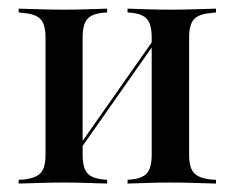

<svg xmlns="http://www.w3.org/2000/svg" viewBox="-20 -435 556 455"><path d="M383.9 -2.4Q358.1 -2.4 334.3 -1.6Q310.5 -0.8 282.3 0V-8.9L291.1 -9.7Q317.7 -12.1 328.6 -25Q339.5 -37.9 339.5 -68.5V-207.3H428.2V-68.5Q428.2 -37.9 439.5 -25.4Q450.8 -12.9 479 -9.7L491.9 -8.9V0Q462.1 -0.8 436.7 -1.6Q411.3 -2.4 383.9 -2.4ZM132.3 -2.4Q104 -2.4 79 -1.6Q54 -0.8 24.2 0V-8.9L37.1 -9.7Q65.3 -12.9 76.6 -25.4Q87.9 -37.9 87.9 -68.5V-346Q87.9 -376.6 76.6 -389.1Q65.3 -401.6 37.1 -404L24.2 -405.6V-414.5Q54 -413.7 79 -412.9Q104 -412.1 132.3 -412.1Q158.1 -412.1 181.5 -412.9Q204.8 -413.7 233.9 -414.5V-405.6L225 -404.8Q197.6 -402.4 186.7 -389.5Q175.8 -376.6 175.8 -346V-68.5Q175.8 -37.9 186.7 -25Q197.6 -12.1 225 -9.7L233.9 -8.9V0Q204.8 -0.8 181.5 -1.6Q158.1 -2.4 132.3 -2.4ZM339.5 -207.3V-346Q339.5 -376.6 328.6 -389.5Q317.7 -402.4 290.3 -404.8L282.3 -405.6V-414.5Q310.5 -413.7 334.3 -412.9Q358.1 -412.1 383.9 -412.1Q411.3 -412.1 436.7 -412.9Q462.1 -413.7 491.9 -414.5V-405.6L479 -404Q450.8 -401.6 439.5 -389.1Q428.2 -376.6 428.2 -346V-207.3ZM134.7 -30.6 133.1 -40.3 374.2 -383.9 375.8 -374.2Z"/></svg>

Font: Playfair 144pt SemiCondensed Medium
Style: Regular
Weight: 500
Width: 4
Designer: Claus Eggers Sørensen
Foundry: Claus Eggers Sørensen
Version: Version 2.203